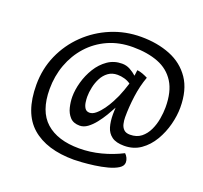

<svg xmlns="http://www.w3.org/2000/svg" viewBox="-143 -936 1248 1183"><g transform="rotate(20 481.5 -344.0)"><path d="M455.6 82.5Q276.4 82.5 178.7 -2.9Q81.1 -88.4 81.1 -273.4Q81.1 -377.9 121.1 -468.3Q161.1 -558.6 231.7 -626.7Q302.2 -694.8 394 -732.9Q485.8 -771 588.9 -771Q695.3 -771 780 -737.1Q864.7 -703.1 913.8 -630.9Q962.9 -558.6 962.9 -443.4Q962.9 -390.6 947.8 -331.8Q932.6 -272.9 901.9 -220.9Q871.1 -168.9 825 -136.5Q778.8 -104 716.8 -104Q664.6 -104 636.2 -124.5Q607.9 -145 597.4 -180.9Q586.9 -216.8 586.9 -263.2Q586.9 -273.9 587.4 -285.2Q587.9 -296.4 588.4 -307.1Q574.7 -281.2 556.2 -250.2Q537.6 -219.2 515.4 -191.2Q493.2 -163.1 468.5 -145Q443.8 -127 417.5 -127Q376 -127 353.8 -151.1Q331.5 -175.3 323 -210.7Q314.5 -246.1 314.5 -279.3Q314.5 -324.7 328.9 -376.2Q343.3 -427.7 371.3 -473.1Q399.4 -518.6 440.4 -547.1Q481.4 -575.7 534.2 -575.7Q562.5 -575.7 586.4 -562.7Q610.4 -549.8 630.4 -531.7Q633.8 -551.8 635.3 -569.8Q653.8 -567.9 671.9 -561Q689.9 -554.2 706.1 -545.9Q683.1 -483.4 673.3 -410.9Q663.6 -338.4 663.6 -272Q663.6 -250 668.5 -229Q673.3 -208 687.3 -194.3Q701.2 -180.7 728 -180.7Q772 -180.7 800.8 -203.6Q829.6 -226.6 846.4 -262.5Q863.3 -298.3 870.1 -338.6Q877 -378.9 877 -414.1Q877 -516.6 838.1 -578.1Q799.3 -639.6 728.8 -667Q658.2 -694.3 562.5 -694.3Q472.2 -694.3 399.4 -661.4Q326.7 -628.4 274.7 -570.6Q222.7 -512.7 194.8 -437Q167 -361.3 167 -275.9Q167 -130.9 243.9 -62.5Q320.8 5.9 461.9 5.9Q534.2 5.9 604.7 -12.5Q675.3 -30.8 739.3 -63.5Q750 -53.7 756.6 -39.8Q763.2 -25.9 763.2 -11.2Q763.2 12.2 737.3 28.6Q711.4 44.9 671.6 55.4Q631.8 65.9 588.4 71.8Q544.9 77.6 508.8 80.1Q472.7 82.5 455.6 82.5ZM400.9 -310.1Q400.9 -294.9 403.8 -274.2Q406.7 -253.4 416.7 -238Q426.8 -222.7 447.3 -222.7Q467.8 -222.7 489 -241Q510.3 -259.3 529.3 -285.9Q548.3 -312.5 562.5 -339.4Q576.7 -366.2 584 -382.8Q593.3 -404.8 601.8 -428.2Q610.4 -451.7 617.7 -475.6Q599.6 -488.8 576.9 -495.1Q554.2 -501.5 531.2 -501.5Q495.6 -501.5 470.5 -482.9Q445.3 -464.4 430.2 -435.1Q415 -405.8 408 -372.6Q400.9 -339.4 400.9 -310.1Z"/></g></svg>

Font: Lumanosimo
Style: Regular
Weight: 400
Designer: The DocRepair Project, Eduardo Rodriguez Tunni
Foundry: Google
Version: Version 1.010